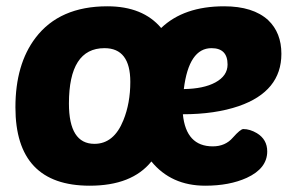

<svg xmlns="http://www.w3.org/2000/svg" viewBox="-20 -580 933 610"><path d="M29 -239Q29 -376 93 -460Q169 -560 321 -560Q434 -560 492 -491Q564 -560 692 -560Q784 -560 832 -516Q874 -476 874 -409Q874 -290 739 -243Q663 -217 561 -217Q571 -115 656 -115Q696 -115 720 -143Q744 -170 753 -170Q774 -170 796 -157Q829 -137 829 -99Q829 -45 764 -15Q709 10 632 10Q524 10 461 -67Q399 10 265 10Q29 10 29 -239ZM199 -251Q199 -123 280 -123Q342 -123 372 -198Q394 -252 394 -320Q394 -427 312 -427Q199 -427 199 -251ZM564 -297Q627 -298 664 -318Q703 -339 703 -375Q703 -427 652 -427Q580 -427 564 -297Z"/></svg>

Font: PoetsenOne
Style: Regular
Weight: 400
Designer: Rodrigo Fuenzalida, Pablo Impallari
Foundry: Pablo Impallari, Rodrigo Fuenzalida
Version: Version 1.000